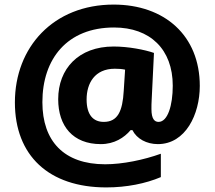

<svg xmlns="http://www.w3.org/2000/svg" viewBox="-20 -738 937 838"><path d="M852 -363C852 -583 698 -718 476 -718C213 -718 45 -532 45 -291C45 -59 193 80 444 80C533 80 616 63 682 35V-67C607 -40 515 -21 439 -21C259 -21 165 -122 165 -292C165 -481 273 -618 478 -618C635 -618 734 -523 734 -364C734 -278 712 -206 672 -206C655 -206 641 -218 641 -262C641 -272 641 -291 642 -302L652 -507C612 -521 540 -535 476 -535C323 -535 234 -438 234 -305C234 -188 298 -109 420 -109C479 -109 522 -137 550 -170H558C577 -132 620 -109 669 -109C790 -109 852 -239 852 -363ZM358 -304C358 -374 393 -438 481 -438C498 -438 512 -437 526 -434L520 -341C515 -253 494 -206 433 -206C388 -206 358 -235 358 -304Z"/></svg>

Font: Noto Sans Bengali UI ExtraBold
Style: Regular
Weight: 800
Designer: Jelle Bosma - Monotype Design Team
Foundry: Monotype Imaging Inc.
Version: Version 2.003